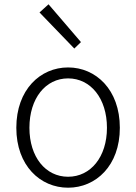

<svg xmlns="http://www.w3.org/2000/svg" viewBox="-20 -861 634 894"><path d="M297 13C426 13 538 -89 538 -266C538 -444 426 -547 297 -547C168 -547 56 -444 56 -266C56 -89 168 13 297 13ZM297 -38C192 -38 117 -130 117 -266C117 -403 192 -496 297 -496C402 -496 478 -403 478 -266C478 -130 402 -38 297 -38ZM326 -635 357 -665 206 -841 164 -803Z"/></svg>

Font: Noto Sans SC Light
Style: Regular
Weight: 300
Designer: Ryoko NISHIZUKA 西塚涼子 (kana, bopomofo & ideographs); Paul D. Hunt (Latin, Greek & Cyrillic); Sandoll Communications 산돌커뮤니
Foundry: Adobe
Version: Version 2.004;hotconv 1.0.118;makeotfexe 2.5.65603